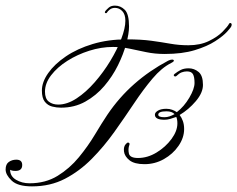

<svg xmlns="http://www.w3.org/2000/svg" viewBox="-70 -663 844 683"><path d="M601 -420Q621 -420 636.5 -407Q652 -394 652 -361Q652 -333 626.5 -303Q601 -273 569 -254Q576 -245 580.5 -232.5Q585 -220 585 -204Q585 -173 565 -144Q545 -115 513 -97Q481 -79 444 -79Q408 -79 390.5 -93Q373 -107 371 -124.5Q369 -142 378 -151Q383 -156 385 -156Q388 -156 390 -153.5Q392 -151 390 -147Q385 -133 388.5 -117Q392 -101 421 -101Q455 -101 487 -120.5Q519 -140 540 -168.5Q561 -197 561 -224Q561 -231 560 -237Q559 -243 557 -247Q546 -243 535.5 -240Q525 -237 515 -237Q481 -237 481 -255Q481 -263 492 -269.5Q503 -276 522 -276Q533 -276 542.5 -272.5Q552 -269 559 -264Q585 -284 603.5 -315.5Q622 -347 622 -368Q622 -389 616.5 -399Q611 -409 595 -409Q585 -409 576 -405.5Q567 -402 558 -393Q556 -391 553 -391Q550 -391 548.5 -394Q547 -397 551 -400Q561 -408 572.5 -414Q584 -420 601 -420ZM515 -246Q524 -246 533 -249Q542 -252 551 -257Q542 -267 522 -267Q493 -267 493 -255Q493 -246 515 -246ZM542 -451Q548 -451 548.5 -447.5Q549 -444 539 -439Q505 -422 472.5 -383.5Q440 -345 407 -295.5Q374 -246 337 -194Q300 -142 256.5 -98Q213 -54 161 -27Q109 0 44 0Q-7 0 -28.5 -20.5Q-50 -41 -50 -60Q-50 -79 -38.5 -87Q-27 -95 -12 -95Q9 -95 9 -76Q9 -55 -15 -55Q-25 -55 -29.5 -57Q-34 -59 -34 -59Q-34 -36 -13 -23.5Q8 -11 35 -11Q92 -11 135 -37.5Q178 -64 210.5 -103.5Q243 -143 267.5 -184Q292 -225 312 -255Q354 -317 408 -364.5Q462 -412 528 -447Q536 -451 542 -451ZM339 -643Q359 -643 374 -628Q389 -613 389 -569Q389 -544 379 -507Q369 -470 349.5 -430.5Q330 -391 301 -357Q272 -323 233.5 -301.5Q195 -280 147 -280Q131 -280 115.5 -284Q100 -288 89.5 -301Q79 -314 79 -341Q79 -371 101.5 -403Q124 -435 164.5 -462.5Q205 -490 260 -506.5Q315 -523 380 -523Q432 -523 468.5 -518Q505 -513 536 -507.5Q567 -502 600 -502Q642 -502 673 -517Q704 -532 722 -550.5Q740 -569 744 -577Q747 -583 751.5 -580.5Q756 -578 753 -570Q752 -566 738 -550.5Q724 -535 695.5 -516.5Q667 -498 622.5 -484.5Q578 -471 516 -471Q481 -471 450 -477.5Q419 -484 390.5 -490Q362 -496 332 -496Q290 -496 247.5 -482.5Q205 -469 169.5 -446.5Q134 -424 112 -395.5Q90 -367 90 -337Q90 -312 103.5 -301.5Q117 -291 137 -291Q169 -291 202.5 -313Q236 -335 267 -370.5Q298 -406 322.5 -446.5Q347 -487 361.5 -525Q376 -563 376 -589Q376 -612 365 -623.5Q354 -635 339 -635Q328 -635 320.5 -629Q313 -623 311 -619Q309 -615 305 -616.5Q301 -618 305 -624Q309 -629 317 -636Q325 -643 339 -643Z"/></svg>

Font: Kapakana
Style: Regular
Weight: 400
Designer: Kousuke Nagai
Version: Version 1.002